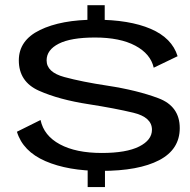

<svg xmlns="http://www.w3.org/2000/svg" viewBox="-20 -718 752 760"><path d="M326 -614.5H394.5V-697.5H326ZM327 22.5H395.5V-58H327ZM380.5 -41.5Q529 -41.5 610.2 -84Q691.5 -126.5 691.5 -211Q691.5 -297.5 607 -329.2Q522.5 -361 404.5 -379Q305 -394 234.8 -413Q164.5 -432 164.5 -479Q164.5 -520.5 212.5 -545Q260.5 -569.5 356 -569.5Q455 -569.5 515.5 -537.2Q576 -505 588.5 -450L683 -495.5Q661 -567.5 576.5 -603.8Q492 -640 358 -640Q222 -640 138.2 -599.2Q54.5 -558.5 54.5 -479Q54.5 -394.5 134 -359Q213.5 -323.5 331 -305.5Q434 -289.5 507.8 -271.8Q581.5 -254 581.5 -204.5Q581.5 -163.5 530.8 -138Q480 -112.5 383 -112.5Q280.5 -112.5 217 -146.8Q153.5 -181 140.5 -243L47 -196.5Q70.5 -119 159.8 -80.2Q249 -41.5 380.5 -41.5Z"/></svg>

Font: Anybody Expanded
Style: Regular
Weight: 400
Width: 7
Version: Version 1.113;gftools[0.9.25]